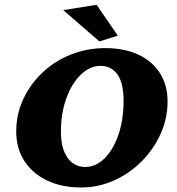

<svg xmlns="http://www.w3.org/2000/svg" viewBox="-20 -786 749 814"><path d="M324.2 8.8Q241.2 8.8 179.2 -21Q117.2 -50.8 83 -104Q48.8 -157.2 48.8 -228.5Q48.8 -301.8 78.6 -365.7Q108.4 -429.7 160.2 -478.5Q211.9 -527.3 280.3 -554.7Q348.6 -582 425.8 -582Q507.8 -582 566.9 -554.2Q626 -526.4 658.2 -475.6Q690.4 -424.8 690.4 -356.4Q690.4 -283.2 660.6 -217.8Q630.9 -152.3 579.6 -101.1Q528.3 -49.8 462.4 -20.5Q396.5 8.8 324.2 8.8ZM340.8 -78.1Q386.7 -78.1 423.8 -115.2Q460.9 -152.3 482.4 -215.8Q503.9 -279.3 503.9 -358.4Q503.9 -433.6 478 -470.2Q452.1 -506.8 406.2 -506.8Q361.3 -506.8 322.8 -469.7Q284.2 -432.6 261.2 -369.1Q238.3 -305.7 238.3 -227.5Q238.3 -157.2 266.1 -117.7Q293.9 -78.1 340.8 -78.1ZM401.4 -610.4 248 -743.2 389.6 -765.6 479.5 -634.8Z"/></svg>

Font: Crimson Pro Black
Style: Italic
Weight: 900
Italic angle: -12°
Designer: Jacques Le Bailly
Foundry: Baron von Fonthausen
Version: Version 1.003